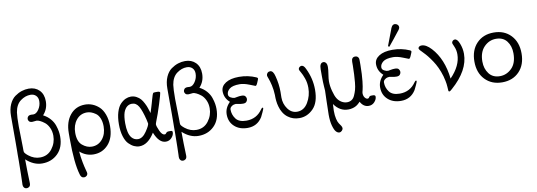

<svg xmlns="http://www.w3.org/2000/svg" viewBox="-65 -1137 4976 1780"><g transform="rotate(-10 2423.0 -247.0)"><path d="M35.2 166Q35.2 166 36.1 144Q37.1 123 38.1 69.6Q39.1 16.1 40 -56.2V-116.2Q40 -119.1 40.5 -147.9Q41 -176.8 41 -232.9V-478Q41 -541 61.5 -586.9Q82 -632.8 114.5 -656Q147 -679.2 179.9 -689.7Q212.9 -700.2 246.1 -700.2Q307.1 -700.2 345 -662.1Q382.8 -624 382.8 -558.1Q382.8 -484.9 335 -433.1Q374 -413.1 400.4 -382.6Q426.8 -352.1 438 -318.6Q449.2 -285.2 453.1 -260.5Q457 -235.8 457 -212.9Q457 -110.8 398.4 -53Q339.8 4.9 251 4.9Q170.9 4.9 100.1 -60.1Q100.1 -1 101.6 50Q103 101.1 104 129.6Q105 158.2 105 165Q105 188 93.5 197Q82 206.1 69.8 206.1Q63 206.1 55.9 203.6Q48.8 201.2 42 191.7Q35.2 182.1 35.2 166ZM95.2 -370.1Q95.2 -350.1 97.2 -269.5Q99.1 -189 99.1 -168.9V-144Q99.1 -134.3 100.6 -129.2Q102.1 -124 110.1 -114.5Q118.2 -105 134.8 -91.8Q184.6 -52.7 241.2 -53.2Q312 -53.2 354 -108.2Q396 -163.1 396 -231Q396 -272.9 379.9 -306.9Q363.8 -340.8 340.8 -358.9Q317.9 -377 298.3 -386Q278.8 -395 267.1 -395Q262.2 -395 248 -393.1Q233.9 -391.1 227.1 -391.1Q206.1 -391.1 197 -401.6Q188 -412.1 188 -423.8Q188 -437 197.5 -447.5Q207 -458 228 -458Q231.9 -458 238.5 -457.5Q245.1 -457 248 -457Q275.9 -457 299.6 -492.4Q323.2 -527.8 323.2 -569.8Q323.2 -602.1 303.7 -621.6Q284.2 -641.1 252 -641.1Q203.1 -641.1 158 -607.7Q112.8 -574.2 101.1 -502Q95.2 -462.9 95.2 -370.1Z M541 -171.9Q541 -171.9 541 -229Q541 -335 594 -399.4Q647 -463.9 734.9 -463.9Q770 -463.9 803 -450.9Q835.9 -438 865 -411.4Q894 -384.8 911.6 -337.4Q929.2 -290 929.2 -228Q929.2 -118.2 874 -56.6Q818.8 4.9 734.9 4.9Q663.1 4.9 606 -44.9Q610.8 10.3 620.4 58.6Q629.9 106.9 637.5 133.1Q645 159.2 645 166Q645 180.2 634.5 189.7Q624 199.2 609.9 199.2Q583 199.2 574.2 165Q541 54.2 541 -171.9ZM600.1 -221.2Q600.1 -139.2 642.1 -104Q684.1 -68.8 731 -68.8Q792 -68.8 831.1 -116Q870.1 -163.1 870.1 -235.8Q870.1 -279.8 856.4 -312Q842.8 -344.2 820.8 -359.6Q798.8 -375 778.8 -382.1Q758.8 -389.2 738.8 -389.2Q676.8 -389.2 638.4 -341.1Q600.1 -293 600.1 -221.2Z M1012.7 -228Q1012.7 -293.9 1027.6 -342.5Q1042.5 -391.1 1066.7 -416Q1090.8 -440.9 1115.7 -451.9Q1140.6 -462.9 1165.5 -462.9Q1193.4 -462.9 1217.5 -450Q1241.7 -437 1256.1 -420.4Q1270.5 -403.8 1284.2 -377Q1297.9 -350.1 1303.2 -333Q1308.6 -315.9 1316.9 -291Q1318.8 -284.2 1319.8 -280.8Q1327.6 -305.7 1335.2 -329.8Q1342.8 -354 1347.2 -370.1Q1351.6 -386.2 1355.7 -400.6Q1359.9 -415 1362.8 -424.1Q1365.7 -433.1 1367.7 -440.7Q1369.6 -448.2 1372.1 -452.1Q1374.5 -456.1 1376 -459Q1377.4 -461.9 1381.6 -462.4Q1385.7 -462.9 1388.2 -463.4Q1390.6 -463.9 1397.5 -463.9H1416.5Q1440.4 -463.9 1440.9 -451.2Q1440.9 -441.4 1411.9 -348.1Q1382.8 -254.9 1357.9 -193.8Q1351.1 -175.8 1350.6 -168.9Q1350.6 -150.9 1370.6 -106.9Q1390.6 -63 1414.6 -63Q1424.3 -63 1431.4 -74Q1438.5 -85 1457.5 -85H1471.7Q1483.9 -85 1487.8 -82Q1491.7 -79.1 1491.7 -68.8Q1491.7 -43.9 1469.7 -19.5Q1447.8 4.9 1414.6 4.9Q1350.6 4.9 1309.6 -98.1Q1246.6 4.9 1165.5 4.9Q1140.6 4.9 1115.7 -6.6Q1090.8 -18.1 1066.7 -42.5Q1042.5 -66.9 1027.6 -115Q1012.7 -163.1 1012.7 -228ZM1071.8 -229Q1071.8 -131.8 1104.5 -91.8Q1128.4 -63 1164.6 -63Q1207.5 -63 1244.1 -116.9Q1280.8 -170.9 1280.8 -189.9Q1280.8 -194.8 1272.5 -229Q1251.5 -314 1228 -355Q1204.6 -396 1164.6 -396Q1109.4 -396 1084.5 -330.1Q1071.8 -292 1071.8 -229Z M1506.8 166Q1506.8 166 1507.8 144Q1508.8 123 1509.8 69.6Q1510.7 16.1 1511.7 -56.2V-116.2Q1511.7 -119.1 1512.2 -147.9Q1512.7 -176.8 1512.7 -232.9V-478Q1512.7 -541 1533.2 -586.9Q1553.7 -632.8 1586.2 -656Q1618.7 -679.2 1651.6 -689.7Q1684.6 -700.2 1717.8 -700.2Q1778.8 -700.2 1816.7 -662.1Q1854.5 -624 1854.5 -558.1Q1854.5 -484.9 1806.6 -433.1Q1845.7 -413.1 1872.1 -382.6Q1898.4 -352.1 1909.7 -318.6Q1920.9 -285.2 1924.8 -260.5Q1928.7 -235.8 1928.7 -212.9Q1928.7 -110.8 1870.1 -53Q1811.5 4.9 1722.7 4.9Q1642.6 4.9 1571.8 -60.1Q1571.8 -1 1573.2 50Q1574.7 101.1 1575.7 129.6Q1576.7 158.2 1576.7 165Q1576.7 188 1565.2 197Q1553.7 206.1 1541.5 206.1Q1534.7 206.1 1527.6 203.6Q1520.5 201.2 1513.7 191.7Q1506.8 182.1 1506.8 166ZM1566.9 -370.1Q1566.9 -350.1 1568.8 -269.5Q1570.8 -189 1570.8 -168.9V-144Q1570.8 -134.3 1572.3 -129.2Q1573.7 -124 1581.8 -114.5Q1589.8 -105 1606.4 -91.8Q1656.2 -52.7 1712.9 -53.2Q1783.7 -53.2 1825.7 -108.2Q1867.7 -163.1 1867.7 -231Q1867.7 -272.9 1851.6 -306.9Q1835.4 -340.8 1812.5 -358.9Q1789.6 -377 1770 -386Q1750.5 -395 1738.8 -395Q1733.9 -395 1719.7 -393.1Q1705.6 -391.1 1698.7 -391.1Q1677.7 -391.1 1668.7 -401.6Q1659.7 -412.1 1659.7 -423.8Q1659.7 -437 1669.2 -447.5Q1678.7 -458 1699.7 -458Q1703.6 -458 1710.2 -457.5Q1716.8 -457 1719.7 -457Q1747.6 -457 1771.2 -492.4Q1794.9 -527.8 1794.9 -569.8Q1794.9 -602.1 1775.4 -621.6Q1755.9 -641.1 1723.6 -641.1Q1674.8 -641.1 1629.6 -607.7Q1584.5 -574.2 1572.8 -502Q1566.9 -462.9 1566.9 -370.1Z M2012.7 -145Q2012.7 -206.1 2062.5 -255.9Q2012.7 -299.8 2012.7 -362.8Q2012.7 -410.6 2058.6 -439.9Q2104.5 -469.2 2184.6 -469.2Q2269.5 -469.2 2344.7 -436Q2356.9 -430.2 2356.4 -423.8Q2356.4 -418.9 2351.1 -406Q2345.7 -393.1 2340.8 -381.8L2335.4 -371.1Q2329.6 -359.9 2321.8 -359.9Q2320.8 -359.9 2269.3 -380.4Q2217.8 -400.9 2179.7 -400.9Q2111.8 -400.9 2083.7 -377.9Q2055.7 -355 2055.7 -326.2Q2055.7 -306.2 2076.2 -295.2Q2096.7 -284.2 2111.8 -284.2Q2116.7 -284.2 2136.7 -288.6Q2156.7 -293 2178.7 -293Q2204.6 -293 2213.6 -280.5Q2222.7 -268.1 2222.7 -255.1Q2222.7 -242.2 2213.1 -230Q2203.6 -217.8 2180.7 -217.8Q2158.7 -217.8 2138.7 -222.4Q2118.7 -227.1 2112.8 -227.1Q2105 -227.1 2093.3 -224.1Q2081.5 -221.2 2068.6 -210.2Q2055.7 -199.2 2055.7 -183.1Q2055.7 -135.3 2084.7 -96.2Q2113.8 -57.1 2183.6 -57.1Q2280.8 -57.1 2335.4 -137.2Q2344.2 -150.4 2351.6 -149.9Q2356.4 -149.9 2356.4 -143.1Q2356.4 -137.2 2342.5 -106.7Q2328.6 -76.2 2322.8 -65.9Q2274.9 11.2 2183.6 11.2Q2107.4 11.2 2060.1 -32Q2012.7 -75.2 2012.7 -145Z M2443.4 -436Q2443.4 -450.2 2453.4 -460.2Q2463.4 -470.2 2478.5 -470.2Q2507.3 -470.2 2520.5 -415Q2540.5 -339.8 2540.5 -265.1Q2540.5 -252.9 2540 -234.9Q2539.6 -216.8 2539.6 -212.9Q2539.6 -151.9 2574 -104.5Q2608.4 -57.1 2661.1 -57.1Q2726.1 -57.1 2763.7 -120.1Q2801.3 -183.1 2801.3 -257.8Q2801.3 -305.7 2786.9 -346.4Q2772.5 -387.2 2758.3 -410.6Q2744.1 -434.1 2744.1 -440.9Q2744.1 -453.1 2753.7 -461.2Q2763.2 -469.2 2774.4 -469.2Q2795.4 -469.2 2811.5 -433.1Q2859.4 -335 2859.4 -230Q2859.4 -109.9 2803 -52.5Q2746.6 4.9 2672.4 4.9Q2610.4 4.9 2566.4 -28.8Q2552.2 -38.6 2540.8 -51.8Q2529.3 -64.9 2521.2 -78.9Q2513.2 -92.8 2507.3 -106Q2501.5 -119.1 2497.3 -135.5Q2493.2 -151.9 2490.7 -162.8Q2488.3 -173.8 2486.8 -189.5Q2485.4 -205.1 2484.9 -212.2Q2484.4 -219.2 2484.4 -231.9V-245.1Q2482.4 -295.9 2472.4 -338.9Q2462.4 -381.8 2452.9 -405.5Q2443.4 -429.2 2443.4 -436Z M2943.4 21Q2943.4 -29.8 2946.3 -108.9Q2949.2 -188 2949.2 -205.1Q2949.2 -210 2946.3 -247.6Q2943.4 -285.2 2943.4 -340.8V-405.8Q2943.4 -467.8 2979.5 -467.8Q2992.7 -467.8 3002.9 -455.8Q3013.2 -443.8 3013.2 -416Q3013.2 -392.1 3006.3 -349.1Q2999.5 -306.2 2999.5 -283.2Q2999.5 -240.2 3012.5 -191.2Q3025.4 -142.1 3040.5 -118.2Q3055.7 -93.3 3080.6 -78.1Q3105.5 -63 3132.3 -63Q3156.2 -63 3174.8 -74.5Q3193.4 -85.9 3204.8 -111.1Q3216.3 -136.2 3223.9 -162.6Q3231.4 -189 3235.4 -231Q3239.3 -272.9 3240.7 -305.9Q3242.2 -338.9 3243.2 -389.2V-423.8Q3243.2 -467.8 3278.3 -467.8Q3303.2 -467.8 3311.5 -444.8Q3313.5 -439.9 3313.5 -418.9V-381.8Q3312.5 -287.6 3305.9 -230.2Q3299.3 -172.9 3293.2 -150.9Q3287.1 -128.9 3287.1 -121.1Q3287.1 -95.2 3299.3 -79.1Q3311.5 -63 3325.2 -63Q3330.1 -63 3334.5 -65.9Q3338.4 -67.9 3341.3 -73.5Q3344.2 -79.1 3349.4 -82Q3354.5 -85 3364.3 -85H3378.4Q3401.4 -85 3401.4 -68.8Q3401.4 -43.9 3379.4 -19.5Q3357.4 4.9 3324.2 4.9Q3274.4 4.9 3246.6 -47.9Q3245.6 -46.9 3240.5 -41.5Q3235.4 -36.1 3232.9 -34.2Q3230.5 -32.2 3224.4 -26.6Q3218.3 -21 3213.9 -18.6Q3209.5 -16.1 3201.9 -11.5Q3194.3 -6.8 3187.3 -4.9Q3180.2 -2.9 3171.1 0Q3162.1 2.9 3151.6 3.9Q3141.1 4.9 3130.4 4.9Q3052.2 4.9 2999.5 -69.8Q2999.5 -60.1 2998 -38.6Q2996.6 -17.1 2996.6 -5.9Q2996.6 38.1 3004.4 70.1Q3012.2 102.1 3022.2 116Q3032.2 129.9 3040.3 142.3Q3048.3 154.8 3048.3 165Q3048.3 178.2 3037.4 189.2Q3026.4 200.2 3013.2 200.2Q2997.1 200.2 2982.2 184.1Q2967.3 168 2955.3 125.5Q2943.4 83 2943.4 21Z M3457 -145Q3457 -206.1 3506.8 -255.9Q3457 -299.8 3457 -362.8Q3457 -410.6 3502.9 -439.9Q3548.8 -469.2 3628.9 -469.2Q3713.9 -469.2 3789.1 -436Q3801.3 -430.2 3800.8 -423.8Q3800.8 -418.9 3795.4 -406Q3790 -393.1 3785.2 -381.8L3779.8 -371.1Q3773.9 -359.9 3766.1 -359.9Q3765.1 -359.9 3713.6 -380.4Q3662.1 -400.9 3624 -400.9Q3556.2 -400.9 3528.1 -377.9Q3500 -355 3500 -326.2Q3500 -306.2 3520.5 -295.2Q3541 -284.2 3556.2 -284.2Q3561 -284.2 3581.1 -288.6Q3601.1 -293 3623 -293Q3648.9 -293 3658 -280.5Q3667 -268.1 3667 -255.1Q3667 -242.2 3657.5 -230Q3647.9 -217.8 3625 -217.8Q3603 -217.8 3583 -222.4Q3563 -227.1 3557.1 -227.1Q3549.3 -227.1 3537.6 -224.1Q3525.9 -221.2 3512.9 -210.2Q3500 -199.2 3500 -183.1Q3500 -135.3 3529.1 -96.2Q3558.1 -57.1 3627.9 -57.1Q3725.1 -57.1 3779.8 -137.2Q3788.6 -150.4 3795.9 -149.9Q3800.8 -149.9 3800.8 -143.1Q3800.8 -137.2 3786.9 -106.7Q3772.9 -76.2 3767.1 -65.9Q3719.2 11.2 3627.9 11.2Q3551.8 11.2 3504.4 -32Q3457 -75.2 3457 -145ZM3595.2 -508.8Q3599.1 -520 3651.9 -658.2L3653.8 -664.1Q3655.8 -669.9 3657 -671.4Q3658.2 -672.9 3660.6 -678Q3663.1 -683.1 3664.6 -685.1Q3666 -687 3668.9 -690.4Q3671.9 -693.8 3675 -695.3Q3678.2 -696.8 3682.1 -698.5Q3686 -700.2 3690.9 -700.2Q3705.1 -700.2 3716.6 -690.2Q3728 -680.2 3728 -665Q3728 -665 3728 -664.1Q3728 -655.3 3719 -642.1Q3710 -628.9 3658.2 -564.9Q3627.4 -526.9 3606.9 -502Z M3870.6 -439.9Q3870.6 -447.8 3878.7 -454.8Q3886.7 -461.9 3902.8 -461.9Q3944.8 -461.9 3992.7 -410.2Q4093.8 -300.3 4114.7 -112.8Q4215.8 -216.8 4215.8 -324.2Q4215.8 -363.3 4201.2 -396.7Q4186.5 -430.2 4186.5 -434.1Q4186.5 -445.3 4195.1 -454.1Q4203.6 -462.9 4215.8 -462.9Q4239.7 -462.9 4258.3 -415Q4276.9 -367.2 4276.9 -317.9Q4276.9 -162.1 4109.9 -15.1Q4090.8 2.9 4083.5 2.9Q4075.7 2.9 4074.7 -5.6Q4073.7 -14.2 4072.3 -42.5Q4070.8 -70.8 4064.5 -100.1Q4055.7 -146 4039.1 -189.5Q4022.5 -232.9 4004.6 -263.9Q3986.8 -294.9 3964.8 -325Q3942.9 -355 3927.7 -371.6Q3912.6 -388.2 3896.7 -404.5Q3880.9 -420.9 3878.9 -422.9Q3870.6 -435.1 3870.6 -439.9Z M4359.4 -229Q4359.4 -335.9 4420.4 -399.9Q4481.4 -463.9 4581.3 -463.9Q4681.2 -463.9 4742.2 -399.4Q4803.2 -335 4803.2 -229Q4803.2 -122.1 4742.2 -58.6Q4681.2 4.9 4581.5 4.9Q4482.4 4.9 4420.9 -59.1Q4359.4 -123 4359.4 -229ZM4432.1 -216.8Q4432.1 -148.9 4467.8 -102.1Q4503.4 -55.2 4570.3 -55.2Q4633.3 -55.2 4681.4 -102.5Q4729.5 -149.9 4729.5 -242.2Q4729.5 -311 4694.3 -356.9Q4659.2 -402.8 4592.3 -402.8Q4527.3 -402.8 4479.7 -353.8Q4432.1 -304.7 4432.1 -216.8Z"/></g></svg>

Font: CMU Concrete
Style: Roman
Weight: 500
Version: Version 0.7.0